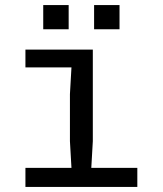

<svg xmlns="http://www.w3.org/2000/svg" viewBox="-20 -735 640 755"><path d="M80 -75H261L255 -180V-365L261 -470H80V-540H345V-180L339 -75H520V0H80ZM350 -715H450V-620H350ZM150 -715H250V-620H150Z"/></svg>

Font: Sligoil Micro
Style: Regular
Weight: 400
Designer: Ariel Martín Pérez
Foundry: Igor Stepanchenko
Version: Version 1.001